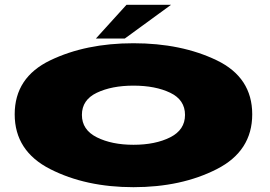

<svg xmlns="http://www.w3.org/2000/svg" viewBox="-20 -773 1122 797"><path d="M534 4Q733 4 880 -71Q1027 -146 1027 -298.5Q1027 -451.5 880 -522.5Q733 -593.5 534 -593.5Q336 -593.5 188.5 -522.5Q41 -451.5 41 -298.5Q41 -146 188.5 -71Q336 4 534 4ZM534 -172Q444 -172 382 -203Q320 -234 320 -296Q320 -358.5 382 -388Q444 -417.5 534 -417.5Q625 -417.5 686.5 -388Q748 -358.5 748 -296Q748 -234 686.5 -203Q625 -172 534 -172ZM378 -613H498L690 -753H505Z"/></svg>

Font: Anybody ExtraExpanded Black
Style: Regular
Weight: 900
Width: 8
Version: Version 1.113;gftools[0.9.25]